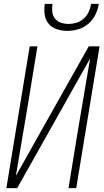

<svg xmlns="http://www.w3.org/2000/svg" viewBox="-20 -975 540 995"><path d="M13 0 134 -735H174L126 -441Q110 -346 94 -251.5Q78 -157 62 -63L440 -735H496L375 0H335L383 -294Q399 -389 415 -483.5Q431 -578 447 -672L69 0ZM329 -815Q301 -815 275 -823.5Q249 -832 232 -852Q215 -872 211.5 -899.5Q208 -927 212 -955H252Q249 -934 251 -914Q253 -894 264.5 -879Q276 -864 295 -857.5Q314 -851 335 -851Q356 -851 377 -857.5Q398 -864 414.5 -879Q431 -894 440 -914Q449 -934 452 -955H492Q488 -927 474.5 -899.5Q461 -872 438 -852Q415 -832 386 -823.5Q357 -815 329 -815Z"/></svg>

Font: Iosevka Extralight Oblique
Style: Regular
Weight: 200
Italic angle: -9°
Monospace: yes
Designer: Belleve Invis
Foundry: Belleve Invis
Version: Version 32.5.0; ttfautohint (v1.8.4)